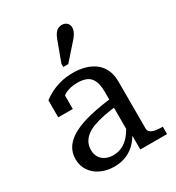

<svg xmlns="http://www.w3.org/2000/svg" viewBox="-184 -874 910 995"><g transform="rotate(-30 270.5 -376.5)"><path d="M385 -308V-259Q335 -254 295.5 -246Q256 -238 227.5 -227Q199 -216 181 -201Q163 -186 154 -167Q145 -148 145 -125Q145 -100 156 -82Q167 -64 187 -54Q207 -44 233 -44Q268 -44 295.5 -60.5Q323 -77 344.5 -108Q366 -139 382 -180L383 -113Q368 -76 343 -48Q318 -20 284.5 -5Q251 10 209 10Q166 10 130.5 -6Q95 -22 73.5 -52.5Q52 -83 52 -124Q52 -165 73.5 -195.5Q95 -226 137 -248Q179 -270 241 -284.5Q303 -299 385 -308ZM368 0V-106L358 -109V-351Q358 -393 346.5 -418Q335 -443 312.5 -453Q290 -463 258 -463Q209 -463 177.5 -443Q146 -423 126 -396Q125 -408 128 -418Q131 -428 137 -436.5Q143 -445 151.5 -450.5Q160 -456 170 -460V-357H83V-459Q98 -471 123.5 -485Q149 -499 185 -509Q221 -519 264 -519Q300 -519 332 -510.5Q364 -502 390 -483.5Q416 -465 431 -434.5Q446 -404 446 -360V-80Q446 -66 457 -58Q468 -50 486 -47Q504 -44 528 -44V0ZM281 -711Q288 -729 296 -740.5Q304 -752 314.5 -757.5Q325 -763 337 -763Q356 -763 367.5 -752Q379 -741 379 -724Q379 -715 375.5 -705Q372 -695 365.5 -685Q359 -675 350 -665L266 -570H236V-589Z"/></g></svg>

Font: Roboto Serif 28pt
Style: Regular
Weight: 400
Designer: Greg Gazdowicz
Foundry: Commercial Type
Version: Version 1.008